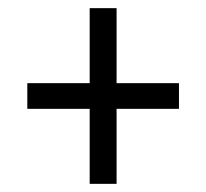

<svg xmlns="http://www.w3.org/2000/svg" viewBox="-20 -593 506 471"><path d="M200 -142V-326H47V-389H200V-573H266V-389H419V-326H266V-142Z"/></svg>

Font: Noto Serif Khmer Condensed SemiBold
Style: Regular
Weight: 600
Width: 3
Designer: Danh Hong and the Monotype Design Team
Foundry: Monotype Imaging Inc.
Version: Version 2.004; ttfautohint (v1.8.4.7-5d5b)